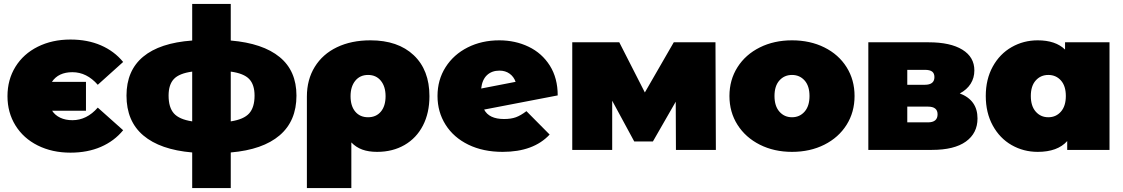

<svg xmlns="http://www.w3.org/2000/svg" viewBox="-20 -762 5710 976"><path d="M172 -22.5C220.7 1.8 276 14 338 14C396 14 447.7 4.2 493 -15.5C538.3 -35.2 576 -63.3 606 -100L477 -215C439.7 -172.3 396.7 -151 348 -151C324.7 -151 304.2 -155.2 286.5 -163.5C268.8 -171.8 255 -183.7 245 -199H417V-346H244C266 -378.7 300.7 -395 348 -395C396.7 -395 439.7 -373.7 477 -331L606 -447C576 -483.7 538.3 -511.8 493 -531.5C447.7 -551.2 396 -561 338 -561C276 -561 220.7 -548.8 172 -524.5C123.3 -500.2 85.5 -466.2 58.5 -422.5C31.5 -378.8 18 -329 18 -273C18 -217.7 31.5 -168.2 58.5 -124.5C85.5 -80.8 123.3 -46.8 172 -22.5Z M1401.5 -74C1458.5 -122.7 1487 -190 1487 -276C1487 -360 1458.5 -425.3 1401.5 -472C1344.5 -518.7 1261.7 -546.7 1153 -556V-742H957V-556C847 -548 763.8 -520.5 707.5 -473.5C651.2 -426.5 623 -360.7 623 -276C623 -189.3 651.5 -121.8 708.5 -73.5C765.5 -25.2 848.3 3.7 957 13V194H1153V13C1261.7 3.7 1344.5 -25.3 1401.5 -74ZM864 -185.5C846 -205.8 837 -236 837 -276C837 -313.3 846 -341.5 864 -360.5C882 -379.5 913 -392 957 -398V-145C913 -151.7 882 -165.2 864 -185.5ZM1246.5 -185.5C1228.2 -165.2 1197 -151.7 1153 -145V-398C1197 -392 1228.2 -379.5 1246.5 -360.5C1264.8 -341.5 1274 -313.3 1274 -276C1274 -236 1264.8 -205.8 1246.5 -185.5Z M2083 -481.5C2029.7 -531.8 1956.3 -557 1863 -557C1798.3 -557 1741.7 -545.3 1693 -522C1644.3 -498.7 1606.7 -465.3 1580 -422C1553.3 -378.7 1540 -328.3 1540 -271V194H1766V-38C1782 -21.3 1800.7 -9.2 1822 -1.5C1843.3 6.2 1868.3 10 1897 10C1949.7 10 1996.2 -1.7 2036.5 -25C2076.8 -48.3 2108 -81.3 2130 -124C2152 -166.7 2163 -216.3 2163 -273C2163 -361.7 2136.3 -431.2 2083 -481.5ZM1916 -194.5C1900 -175.5 1878.3 -166 1851 -166C1823.7 -166 1802 -175.5 1786 -194.5C1770 -213.5 1762 -239.7 1762 -273C1762 -305.7 1770 -331.8 1786 -351.5C1802 -371.2 1823.7 -381 1851 -381C1878.3 -381 1900 -371.2 1916 -351.5C1932 -331.8 1940 -305.7 1940 -273C1940 -239.7 1932 -213.5 1916 -194.5Z M2602.5 -166C2586.2 -160 2566 -157 2542 -157C2491.3 -157 2457.7 -173 2441 -205L2815 -277C2815 -335.7 2801.7 -386.2 2775 -428.5C2748.3 -470.8 2712.3 -502.8 2667 -524.5C2621.7 -546.2 2572 -557 2518 -557C2458.7 -557 2405.2 -545 2357.5 -521C2309.8 -497 2272.3 -463.5 2245 -420.5C2217.7 -377.5 2204 -328.7 2204 -274C2204 -220 2217.7 -171.3 2245 -128C2272.3 -84.7 2311 -50.8 2361 -26.5C2411 -2.2 2469 10 2535 10C2639.7 10 2719.3 -19.3 2774 -78L2656 -197C2636.7 -182.3 2618.8 -172 2602.5 -166ZM2455.5 -380C2471.8 -395.3 2493 -403 2519 -403C2539 -403 2556.2 -397.8 2570.5 -387.5C2584.8 -377.2 2595 -363.3 2601 -346L2426 -312C2429.3 -342 2439.2 -364.7 2455.5 -380Z M3416 0H3619L3617 -547H3405L3258 -292L3128 -547H2889V0H3092V-250L3204 -43H3299L3415 -245Z M3842.5 -26.5C3890.8 -2.2 3945.3 10 4006 10C4067.3 10 4122.2 -2.2 4170.5 -26.5C4218.8 -50.8 4256.5 -84.5 4283.5 -127.5C4310.5 -170.5 4324 -219.3 4324 -274C4324 -328.7 4310.5 -377.5 4283.5 -420.5C4256.5 -463.5 4218.8 -497 4170.5 -521C4122.2 -545 4067.3 -557 4006 -557C3945.3 -557 3890.8 -545 3842.5 -521C3794.2 -497 3756.3 -463.5 3729 -420.5C3701.7 -377.5 3688 -328.7 3688 -274C3688 -219.3 3701.7 -170.5 3729 -127.5C3756.3 -84.5 3794.2 -50.8 3842.5 -26.5ZM4070 -194.5C4053.3 -175.5 4032 -166 4006 -166C3980 -166 3958.7 -175.5 3942 -194.5C3925.3 -213.5 3917 -240 3917 -274C3917 -308 3925.3 -334.3 3942 -353C3958.7 -371.7 3980 -381 4006 -381C4032 -381 4053.3 -371.7 4070 -353C4086.7 -334.3 4095 -308 4095 -274C4095 -240 4086.7 -213.5 4070 -194.5Z M4949 -160C4949 -222 4919 -264.3 4859 -287C4883 -299.7 4901.3 -316 4914 -336C4926.7 -356 4933 -378.7 4933 -404C4933 -449.3 4912.7 -484.5 4872 -509.5C4831.3 -534.5 4774.3 -547 4701 -547H4394V0H4717C4793 0 4850.7 -14.2 4890 -42.5C4929.3 -70.8 4949 -110 4949 -160ZM4592 -331V-407H4681C4698.3 -407 4710.8 -404 4718.5 -398C4726.2 -392 4730 -382.7 4730 -370C4730 -344 4713.7 -331 4681 -331ZM4746 -181C4746 -153.7 4729.7 -140 4697 -140H4592V-220H4697C4729.7 -220 4746 -207 4746 -181Z M5620 -547H5394V-510C5362 -541.3 5315.7 -557 5255 -557C5207 -557 5162.8 -545.5 5122.5 -522.5C5082.2 -499.5 5050.2 -466.5 5026.5 -423.5C5002.8 -380.5 4991 -330.7 4991 -274C4991 -217.3 5002.8 -167.3 5026.5 -124C5050.2 -80.7 5082.2 -47.5 5122.5 -24.5C5162.8 -1.5 5207 10 5255 10C5322.3 10 5372.3 -8.3 5405 -45V0H5620ZM5373 -194.5C5356.3 -175.5 5335 -166 5309 -166C5283 -166 5261.7 -175.5 5245 -194.5C5228.3 -213.5 5220 -240 5220 -274C5220 -308 5228.3 -334.3 5245 -353C5261.7 -371.7 5283 -381 5309 -381C5335 -381 5356.3 -371.7 5373 -353C5389.7 -334.3 5398 -308 5398 -274C5398 -240 5389.7 -213.5 5373 -194.5Z"/></svg>

Font: Montserrat Custom Black
Style: Regular
Weight: 900
Designer: Julieta Ulanovsky
Foundry: Julieta Ulanovsky
Version: Version 7.200